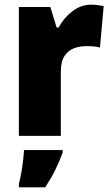

<svg xmlns="http://www.w3.org/2000/svg" viewBox="-20 -583 475 824"><path d="M371 -563Q385 -563 399.5 -561Q414 -559 425 -557L409 -379Q399 -382 385.5 -383.5Q372 -385 350 -385Q323 -385 298 -376Q273 -367 257 -343Q241 -319 241 -274V0H61V-553H196L223 -465H232Q251 -503 288.5 -533Q326 -563 371 -563ZM249 72Q234 112 216.5 147.5Q199 183 174 221H61V207Q66 187 71 160.5Q76 134 79 107Q82 80 83 61H249Z"/></svg>

Font: Noto Sans Malayalam SemiCondensed Black
Style: Regular
Weight: 900
Width: 4
Designer: Jelle Bosma - Monotype Design Team
Foundry: Monotype Imaging Inc.
Version: Version 2.104; ttfautohint (v1.8.4.7-5d5b)